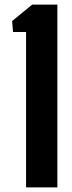

<svg xmlns="http://www.w3.org/2000/svg" viewBox="-20 -820 315 840"><path d="M94 0V-680H37L33 -728L121 -800H231V0Z"/></svg>

Font: Big Shoulders Text ExtraBold
Style: Regular
Weight: 800
Designer: Patric King
Foundry: XO Type Co
Version: Version 1.000; ttfautohint (v1.8.2)